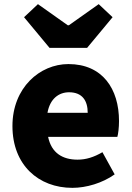

<svg xmlns="http://www.w3.org/2000/svg" viewBox="-20 -892 636 926"><path d="M329 14C396 14 474 -9 533 -51L474 -158C433 -134 395 -122 354 -122C282 -122 228 -154 212 -232H546C550 -245 554 -277 554 -308C554 -464 474 -583 310 -583C172 -583 40 -469 40 -284C40 -96 166 14 329 14ZM209 -348C221 -416 264 -447 313 -447C378 -447 403 -405 403 -348ZM219 -661H400L523 -809L456 -872L312 -770H307L163 -872L96 -809Z"/></svg>

Font: Noto Sans T Chinese Black
Style: Bold
Weight: 900
Designer: Ryoko NISHIZUKA (kana & ideographs); Paul D. Hunt (Latin, Greek & Cyrillic); Wenlong ZHANG (bopomofo); Sandoll Communica
Foundry: Adobe Systems Incorporated
Version: Version 1.000;PS 1;hotconv 1.0.78;makeotf.lib2.5.61930